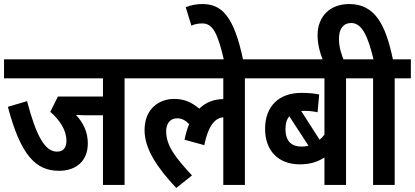

<svg xmlns="http://www.w3.org/2000/svg" viewBox="-20 -916 2055 951"><path d="M597 -528H677V-622H0V-528H490V-438H267L229 -362C276 -322 309 -271 309 -219C309 -183 293 -165 262 -165C202 -165 159 -244 114 -415L19 -387C83 -144 159 -70 272 -70C359 -70 415 -120 415 -206C415 -261 393 -308 356 -347C371 -346 389 -345 407 -345H490V0H597Z M664 -528H1086V-425C1041 -425 1000 -410 967 -378C928 -410 893 -426 842 -426C772 -426 696 -381 696 -271C696 -179 758 -86 853 15L931 -47C847 -137 803 -196 803 -266C803 -302 821 -330 858 -330C881 -330 900 -319 917 -301C907 -279 900 -253 894 -224L992 -197C1014 -306 1052 -332 1086 -335V0H1193V-528H1273V-622H664Z M1090 -615H1185C1139 -839 1077 -896 982 -896C953 -896 926 -891 900 -880L928 -789C944 -796 961 -800 982 -800C1034 -800 1059 -751 1090 -615Z M1774 -528V-622H1260V-528H1587V-249C1580 -240 1572 -231 1563 -224L1472 -366C1477 -367 1482 -367 1488 -367C1512 -367 1535 -364 1553 -360L1561 -448C1541 -453 1506 -456 1473 -456C1361 -456 1293 -389 1293 -278C1293 -167 1361 -102 1465 -102C1517 -102 1555 -115 1587 -136V0H1694V-528ZM1394 -277C1394 -304 1400 -325 1413 -340L1508 -194C1497 -191 1486 -190 1474 -190C1427 -190 1394 -213 1394 -277Z M1581 -615H1684C1671 -647 1659 -681 1659 -724C1659 -773 1680 -802 1720 -802C1772 -802 1802 -739 1830 -622H1761V-528H1828V0H1935V-528H2015V-622H1926C1890 -796 1836 -896 1710 -896C1613 -896 1553 -833 1553 -742C1553 -700 1563 -657 1581 -615Z"/></svg>

Font: Noto Sans Devanagari UI Condensed SemiBold
Style: Regular
Weight: 600
Width: 3
Designer: Jelle Bosma - Monotype Design Team
Foundry: Monotype Imaging Inc.
Version: Version 2.003